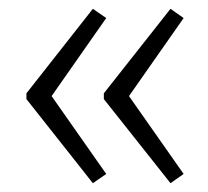

<svg xmlns="http://www.w3.org/2000/svg" viewBox="-20 -477 472 436"><path d="M221.2 -436 97.2 -258.8 221.2 -82 190.9 -61 40 -252V-265.1L190.9 -457ZM397 -436 272.9 -258.8 397 -82 367.2 -61 215.8 -252V-265.1L367.2 -457Z"/></svg>

Font: Open Sans Hebrew Light
Style: Regular
Weight: 300
Foundry: Ascender Corporation, Yanek Iontef
Version: Version 2.001;PS 002.001;hotconv 1.0.70;makeotf.lib2.5.58329